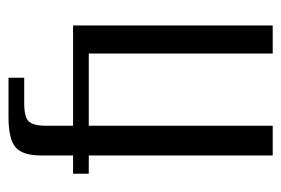

<svg xmlns="http://www.w3.org/2000/svg" viewBox="-125 -537 662 452"><g transform="rotate(-90 206.0 -311.0)"><path d="M66 -433H23V-470H66V-546Q66 -589 85.5 -605.5Q105 -622 157 -622H249V-585H189Q157 -585 146.5 -574.5Q136 -564 136 -534V-470H372V0H306V-433H136V0H66Z"/></g></svg>

Font: Smooch Sans Medium
Style: Regular
Weight: 500
Designer: Robert E. Leuschke
Foundry: Robert E. Leuschke
Version: Version 1.010; ttfautohint (v1.8.3)